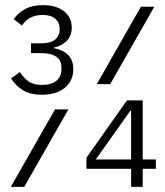

<svg xmlns="http://www.w3.org/2000/svg" viewBox="-20 -724 640 744"><path d="M143 -357Q95 -357 67 -375.5Q39 -394 23 -420L57 -445Q71 -423 90 -409Q109 -395 143 -395Q179 -395 198.5 -411Q218 -427 218 -456V-462Q218 -518 140 -518H100V-556H137Q176 -556 193.5 -570.5Q211 -585 211 -608V-614Q211 -637 194 -651.5Q177 -666 145 -666Q92 -666 65 -625L33 -650Q50 -674 77.5 -689Q105 -704 147 -704Q198 -704 228 -680.5Q258 -657 258 -617Q258 -585 238.5 -565.5Q219 -546 190 -540V-537Q224 -531 244 -511Q264 -491 264 -456Q264 -411 231.5 -384Q199 -357 143 -357ZM526 -698H578L407 -398H355ZM193 -300H245L74 0H22ZM488 -70H315V-113L472 -335H533V-106H584V-70H533V0H488ZM488 -106V-295H485L351 -106Z"/></svg>

Font: IBM Plex Mono Light
Style: Regular
Weight: 300
Monospace: yes
Designer: Mike Abbink, Paul van der Laan, Pieter van Rosmalen
Foundry: Bold Monday
Version: Version 2.3